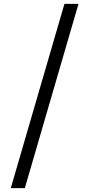

<svg xmlns="http://www.w3.org/2000/svg" viewBox="-20 -801 464 998"><path d="M36 177 315 -781H388L109 177Z"/></svg>

Font: Merriweather Sans Light
Style: Regular
Weight: 300
Designer: Eben Sorkin
Foundry: Eben Sorkin
Version: Version 2.001; ttfautohint (v1.8.3)